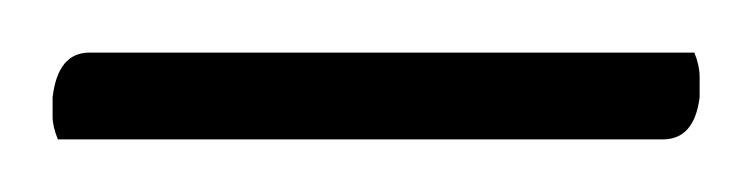

<svg xmlns="http://www.w3.org/2000/svg" viewBox="-20 -687 286 73"><path d="M2 -634Q0 -639 0 -642.5Q0 -646 0 -650Q2 -667 14 -667H244Q246 -662 246 -658Q246 -654 246 -650Q244 -634 232 -634Z"/></svg>

Font: Yanone Kaffeesatz Thin
Style: Regular
Weight: 250
Designer: Yanone
Foundry: Yanone Font Production. Not for release.
Version: Version 1.002